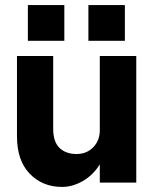

<svg xmlns="http://www.w3.org/2000/svg" viewBox="-20 -721 605 758"><path d="M329 -701H473V-560H329ZM90 -701H234V-560H90ZM190 -213Q190 -161 215 -137Q240 -113 282 -113Q322 -113 348 -139.5Q374 -166 374 -207V-500H518V0H374V-72Q347 -29 306.5 -6Q266 17 225 17Q148 17 97.5 -35Q47 -87 47 -183V-500H190Z"/></svg>

Font: Overused Grotesk
Style: Bold
Weight: 700
Version: Version 0.003